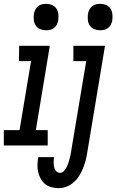

<svg xmlns="http://www.w3.org/2000/svg" viewBox="-50 -759 607 1002"><path d="M190 -601Q174 -601 159.5 -607Q145 -613 136.5 -626Q128 -639 126.5 -655Q125 -671 127 -687Q129 -698 134.5 -708.5Q140 -719 149 -726.5Q158 -734 169 -736.5Q180 -739 191 -739Q207 -739 221.5 -733Q236 -727 244.5 -714Q253 -701 254.5 -685Q256 -669 254 -653Q252 -642 247 -631.5Q242 -621 232.5 -613.5Q223 -606 212 -603.5Q201 -601 190 -601ZM199 0H-30V-80H52L112 -440H49L50 -520H210L137 -80H199ZM472 -601Q456 -601 441.5 -607Q427 -613 418.5 -626Q410 -639 408.5 -655Q407 -671 409 -687Q411 -698 416.5 -708.5Q422 -719 431 -726.5Q440 -734 451 -736.5Q462 -739 473 -739Q489 -739 503.5 -733Q518 -727 526.5 -714Q535 -701 536.5 -685Q538 -669 536 -653Q534 -642 529 -631.5Q524 -621 514.5 -613.5Q505 -606 494 -603.5Q483 -601 472 -601ZM257 223Q237 223 218.5 218Q200 213 186 202Q172 191 163 175Q154 159 149.5 141Q145 123 145.5 103.5Q146 84 149 64L150 61H233L232 63Q230 76 230 88.5Q230 101 232.5 113Q235 125 243 134Q251 143 264 143Q275 143 283.5 133.5Q292 124 297.5 113.5Q303 103 306.5 92Q310 81 313 70Q316 59 318.5 48Q321 37 322 26L400 -440H333V-520H498L405 39Q402 60 396.5 80Q391 100 383 120Q375 140 363 159Q351 178 334.5 192.5Q318 207 297.5 215Q277 223 257 223Z"/></svg>

Font: Iosevka Medium Oblique
Style: Regular
Weight: 500
Italic angle: -9°
Monospace: yes
Designer: Belleve Invis
Foundry: Belleve Invis
Version: Version 32.5.0; ttfautohint (v1.8.4)